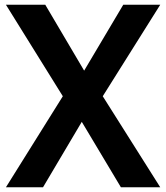

<svg xmlns="http://www.w3.org/2000/svg" viewBox="-20 -790 701 810"><path d="M5 0 245 -384 5 -770H171L335 -492L500 -770H656L413.5 -384L656 0H490L325 -276L161.5 0Z"/></svg>

Font: Junction
Style: Bold
Weight: 700
Designer: Caroline Hadilaksono
Foundry: Caroline Hadilaksono, Tyler Finck, The League of Moveable Type
Version: Version 2.000; ttfautohint (v1.8.3)